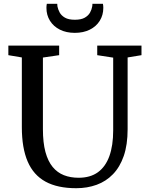

<svg xmlns="http://www.w3.org/2000/svg" viewBox="-20 -983 780 1011"><path d="M381.5 8Q283 8 219.8 -26.5Q156.5 -61 125.8 -132.2Q95 -203.5 95 -313.5V-680.5L24 -692.5V-743H291.5V-692.5L206 -680V-303Q206 -232 219.2 -183Q232.5 -134 257.2 -104Q282 -74 316.5 -60.5Q351 -47 394 -47Q455.5 -47 495.8 -76.2Q536 -105.5 556 -161.2Q576 -217 576 -296.5V-679.5L492 -692.5V-743H725V-692.5L652 -680.5V-302.5Q652 -221 631.8 -162.2Q611.5 -103.5 575 -65.8Q538.5 -28 489 -10Q439.5 8 381.5 8ZM374 -810Q329 -810 295.5 -826.8Q262 -843.5 243.2 -873.5Q224.5 -903.5 224.5 -941.5Q224.5 -947 225 -952.5Q225.5 -958 226.5 -963H281.5Q281.5 -960.5 281.8 -956.8Q282 -953 282.5 -949Q285.5 -933.5 294.2 -917.2Q303 -901 322 -890Q341 -879 374 -879Q407.5 -879 426.5 -890Q445.5 -901 454.2 -917Q463 -933 465.5 -949Q466.5 -953 466.5 -956.8Q466.5 -960.5 466.5 -963H522Q523 -958 523.5 -952.5Q524 -947 524 -941.5Q524 -903.5 505.2 -873.5Q486.5 -843.5 452.8 -826.8Q419 -810 374 -810Z"/></svg>

Font: Merriweather Light 18pt
Style: Regular
Weight: 400
Version: Version 2.100